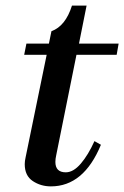

<svg xmlns="http://www.w3.org/2000/svg" viewBox="-20 -653 442 683"><path d="M180 -101Q177 -88 177 -77Q177 -40 214 -40Q241 -40 267.5 -71Q294 -102 316 -151L339 -138Q278 10 161 10Q125 10 96.5 -9Q68 -28 68 -69Q68 -80 71 -93L146 -458H66L74 -498H154L163 -542Q213 -560 236 -633H288L261 -498H402L395 -458H252Z"/></svg>

Font: Trirong Medium
Style: Italic
Weight: 500
Italic angle: -12°
Designer: Katatrad Team
Foundry: CadsonDemak
Version: Version 1.001